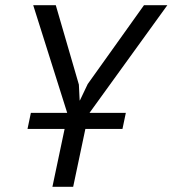

<svg xmlns="http://www.w3.org/2000/svg" viewBox="-20 -720 665 740"><path d="M99 -285H239L108 -700H195L284 -394L287 -333H288L318 -396L535 -700H625L325 -285H465L452 -223H309L262 0H182L229 -223H86Z"/></svg>

Font: PT Sans
Style: Italic
Weight: 400
Italic angle: -12°
Designer: A.Korolkova, O.Umpeleva, V.Yefimov
Foundry: ParaType Ltd
Version: Version 2.003W OFL